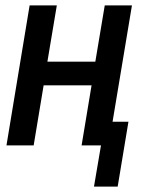

<svg xmlns="http://www.w3.org/2000/svg" viewBox="-20 -540 540 713"><path d="M329 153 355 0H283L320 -223H142L105 0H4L90 -520H191L156 -311H334L369 -520H470L398 -88H457L417 153Z"/></svg>

Font: Iosevka Term Curly SmBd Obl
Style: Regular
Weight: 600
Italic angle: -9°
Designer: Belleve Invis
Foundry: Belleve Invis
Version: Version 32.3.0